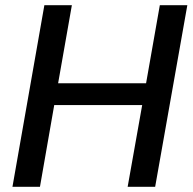

<svg xmlns="http://www.w3.org/2000/svg" viewBox="-20 -720 742 740"><path d="M28 0 151 -700H257L204 -399H543L596 -700H702L578 0H472L528 -315H189L134 0Z"/></svg>

Font: Ultramarine Medium
Style: Italic
Weight: 500
Italic angle: -10°
Designer: Colophon Foundry, Jonny Pinhorn
Foundry: Colophon Foundry
Version: Version 1.200; ttfautohint (v1.8.3)